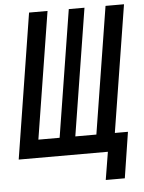

<svg xmlns="http://www.w3.org/2000/svg" viewBox="-58 -776 720 963"><g transform="rotate(-5 301.5 -295.0)"><path d="M435 140H531L567 -91H501L603 -730H510L408 -91H302L404 -730H325L223 -91H116L218 -730H125L9 0H458Z"/></g></svg>

Font: JetBrains Mono SemiBold
Style: Italic
Weight: 472
Italic angle: -9°
Monospace: yes
Designer: Philipp Nurullin, Konstantin Bulenkov
Foundry: JetBrains
Version: Version 2.305